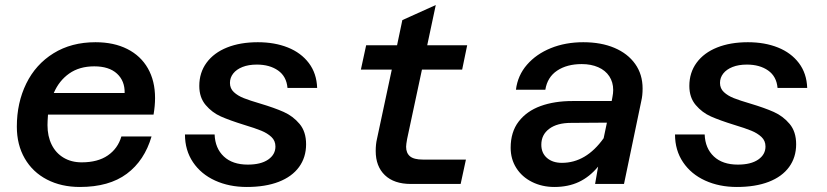

<svg xmlns="http://www.w3.org/2000/svg" viewBox="-20 -732 3290 764"><path d="M47 -228Q47 -323 84.5 -399.5Q122 -476 193 -520Q264 -564 360 -564Q433 -564 486.5 -537Q540 -510 568.5 -460Q597 -410 597 -342Q597 -311 591 -276H171Q169 -248 169 -234Q169 -190 185.5 -156.5Q202 -123 233 -104.5Q264 -86 305 -86Q369 -86 409 -113.5Q449 -141 463 -189H583Q555 -93 484.5 -40.5Q414 12 298 12Q224 12 167 -17.5Q110 -47 78.5 -101.5Q47 -156 47 -228ZM476 -362Q477 -410 445.5 -439Q414 -468 355 -468Q296 -468 255.5 -439.5Q215 -411 194 -362Z M716 -197H834Q836 -142 870.5 -109.5Q905 -77 966 -77Q1018 -77 1047 -97Q1076 -117 1076 -149Q1076 -172 1060 -187Q1044 -202 1019.5 -212Q995 -222 952 -235Q894 -253 859 -268.5Q824 -284 798.5 -314Q773 -344 773 -390Q773 -443 802 -482.5Q831 -522 883.5 -543Q936 -564 1006 -564Q1073 -564 1125.5 -543Q1178 -522 1209 -481Q1240 -440 1242 -382H1124Q1120 -428 1086.5 -451.5Q1053 -475 1002 -475Q969 -475 945 -465.5Q921 -456 908 -439.5Q895 -423 895 -402Q895 -380 910.5 -365.5Q926 -351 950 -341.5Q974 -332 1015 -320Q1072 -303 1109 -286.5Q1146 -270 1172 -239Q1198 -208 1198 -158Q1198 -106 1170 -67.5Q1142 -29 1089 -8.5Q1036 12 962 12Q892 12 836 -13.5Q780 -39 748 -86.5Q716 -134 716 -197Z M1475 -131Q1475 -158 1480 -179L1539 -455H1416L1437 -552H1560L1581 -652L1714 -712L1680 -552H1839L1819 -455H1659L1600 -179Q1596 -157 1596 -148Q1596 -123 1611.5 -110Q1627 -97 1663 -97H1834L1813 0H1615Q1548 0 1511.5 -35Q1475 -70 1475 -131Z M2360 -69Q2326 -28 2283.5 -8Q2241 12 2186 12Q2137 12 2097 -8Q2057 -28 2034.5 -63.5Q2012 -99 2012 -144Q2012 -207 2044 -248.5Q2076 -290 2131 -310Q2186 -330 2258 -330H2414L2417 -346Q2420 -361 2420 -374Q2420 -405 2404.5 -428.5Q2389 -452 2360.5 -464.5Q2332 -477 2295 -477Q2236 -477 2197 -451Q2158 -425 2150 -375H2033Q2040 -432 2077 -474.5Q2114 -517 2172 -540.5Q2230 -564 2301 -564Q2372 -564 2425 -541.5Q2478 -519 2507.5 -477.5Q2537 -436 2537 -380Q2537 -352 2532 -331L2463 0H2348ZM2216 -84Q2312 -84 2382 -182L2395 -244L2252 -243Q2197 -243 2165.5 -219.5Q2134 -196 2134 -156Q2134 -123 2156.5 -103.5Q2179 -84 2216 -84Z M2666 -197H2784Q2786 -142 2820.5 -109.5Q2855 -77 2916 -77Q2968 -77 2997 -97Q3026 -117 3026 -149Q3026 -172 3010 -187Q2994 -202 2969.5 -212Q2945 -222 2902 -235Q2844 -253 2809 -268.5Q2774 -284 2748.5 -314Q2723 -344 2723 -390Q2723 -443 2752 -482.5Q2781 -522 2833.5 -543Q2886 -564 2956 -564Q3023 -564 3075.5 -543Q3128 -522 3159 -481Q3190 -440 3192 -382H3074Q3070 -428 3036.5 -451.5Q3003 -475 2952 -475Q2919 -475 2895 -465.5Q2871 -456 2858 -439.5Q2845 -423 2845 -402Q2845 -380 2860.5 -365.5Q2876 -351 2900 -341.5Q2924 -332 2965 -320Q3022 -303 3059 -286.5Q3096 -270 3122 -239Q3148 -208 3148 -158Q3148 -106 3120 -67.5Q3092 -29 3039 -8.5Q2986 12 2912 12Q2842 12 2786 -13.5Q2730 -39 2698 -86.5Q2666 -134 2666 -197Z"/></svg>

Font: Azeret Mono Medium
Style: Italic
Weight: 500
Italic angle: -12°
Designer: Martin Vácha
Foundry: Displaay
Version: Version 1.000; Glyphs 3.0.3, build 3074